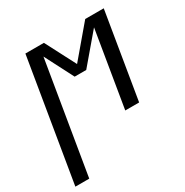

<svg xmlns="http://www.w3.org/2000/svg" viewBox="-198 -655 967 1006"><g transform="rotate(-30 285.5 -152.5)"><path d="M-29 215 93 -520H205L300 -337L455 -520H567L481 0H397L473 -459L326 -286H256L167 -459L55 215Z"/></g></svg>

Font: Iosevka Extended Oblique
Style: Regular
Weight: 400
Width: 7
Italic angle: -9°
Monospace: yes
Designer: Belleve Invis
Foundry: Belleve Invis
Version: Version 32.0.1; ttfautohint (v1.8.4)